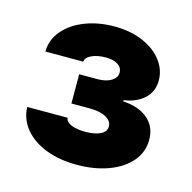

<svg xmlns="http://www.w3.org/2000/svg" viewBox="-73 -856 583 583"><g transform="rotate(15 218.0 -565.0)"><path d="M25.4 -478.5H152.3Q154.3 -464.8 171.6 -458Q189 -451.2 215.8 -451.2Q243.7 -451.2 262 -459.7Q280.3 -468.3 280.3 -485.4Q280.3 -502.4 261.2 -512.9Q242.2 -523.4 209 -523.4H152.3V-615.2H209Q236.8 -615.2 253.2 -625.5Q269.5 -635.7 269.5 -651.4Q269.5 -667.5 255.4 -676.5Q241.2 -685.5 217.8 -685.5Q191.4 -685.5 173.1 -677Q154.8 -668.5 154.3 -655.3H35.2Q35.6 -692.4 60.1 -721.4Q84.5 -750.5 126.2 -766.8Q168 -783.2 218.8 -783.2Q269.5 -783.2 308.6 -766.4Q347.7 -749.5 369.1 -721.2Q390.6 -692.9 390.6 -659.2Q390.6 -623.5 365.7 -601.3Q340.8 -579.1 302.7 -574.2V-570.3Q352.5 -567.4 380.9 -543Q409.2 -518.6 409.2 -477.5Q409.2 -439.5 384.3 -409.9Q359.4 -380.4 315.2 -364Q271 -347.7 215.8 -347.7Q161.6 -347.7 118.9 -364Q76.2 -380.4 51.5 -410.2Q26.9 -439.9 25.4 -478.5Z"/></g></svg>

Font: Pretendard JP Black
Style: Regular
Weight: 900
Designer: Base glyphs from Inter by Rasmus Andersson; Hangeul glyphs from Noto Sans CJK(Source Han Sans) by Jang Soo-young and Kan
Foundry: Kil Hyung-jin
Version: Version 1.309